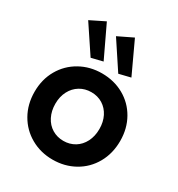

<svg xmlns="http://www.w3.org/2000/svg" viewBox="-187 -910 965 1040"><g transform="rotate(30 296.0 -390.0)"><path d="M28.3 -262.7Q28.3 -340.3 63.5 -401.4Q98.6 -462.4 159.9 -496.8Q221.2 -531.2 295.9 -531.2Q371.6 -531.2 432.6 -497.1Q493.7 -462.9 528.6 -401.6Q563.5 -340.3 563.5 -262.7Q563.5 -184.6 528.6 -122.8Q493.7 -61 432.4 -26.6Q371.1 7.8 295.9 7.8Q221.2 7.8 159.9 -26.9Q98.6 -61.5 63.5 -123Q28.3 -184.6 28.3 -262.7ZM433.6 -262.7Q433.6 -306.6 416.3 -341.1Q398.9 -375.5 367.9 -394.8Q336.9 -414.1 296.9 -414.1Q257.3 -414.1 225.8 -395Q194.3 -376 176.3 -341.6Q158.2 -307.1 158.2 -262.7Q158.2 -217.8 176 -182.6Q193.8 -147.5 225.3 -128.4Q256.8 -109.4 295.9 -109.4Q335 -109.4 366.5 -128.4Q397.9 -147.5 415.8 -182.6Q433.6 -217.8 433.6 -262.7ZM259.8 -743.2 352.5 -788.1 444.3 -590.8 372.1 -573.2ZM85.9 -743.2 176.8 -788.1 270.5 -590.8 199.2 -573.2Z"/></g></svg>

Font: Reddit Sans Strawberry
Style: Bold
Weight: 700
Designer: Stephen Hutchings
Foundry: Reddit
Version: Version 1.013